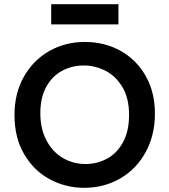

<svg xmlns="http://www.w3.org/2000/svg" viewBox="-20 -899 819 928"><path d="M50 0ZM50 -343.8Q50 -232.5 97.5 -152.5Q145 -72.5 221.9 -31.9Q298.8 8.8 386.2 8.8Q483.8 8.8 561.9 -36.9Q640 -82.5 684.4 -164.4Q728.8 -246.2 728.8 -350Q728.8 -453.8 683.8 -532.5Q638.8 -611.2 561.9 -653.8Q485 -696.2 390 -696.2Q295 -696.2 217.5 -651.9Q140 -607.5 95 -527.5Q50 -447.5 50 -343.8ZM603.8 -343.8Q603.8 -263.8 573.8 -210Q543.8 -156.2 495.6 -131.2Q447.5 -106.2 393.8 -106.2Q332.5 -106.2 282.5 -136.2Q232.5 -166.2 203.8 -221.9Q175 -277.5 175 -351.2Q175 -430 205 -481.9Q235 -533.8 282.5 -558.1Q330 -582.5 385 -582.5Q438.8 -582.5 488.8 -557.5Q538.8 -532.5 571.2 -478.8Q603.8 -425 603.8 -343.8ZM227.5 -781.2H552.5V-878.8H227.5Z"/></svg>

Font: Cambay
Style: Bold
Weight: 700
Designer: Pooja Saxena
Foundry: Pooja Saxena
Version: Version 1.096;PS 001.096;hotconv 1.0.70;makeotf.lib2.5.58329